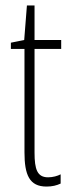

<svg xmlns="http://www.w3.org/2000/svg" viewBox="-20 -676 259 706"><path d="M157 -24C117 -24 107 -53 107 -115V-496H205V-529H107V-656H79L69 -529L20 -519V-496H70V-116C70 -33 88 10 151 10C172 10 188 6 203 -1V-35C192 -29 174 -24 157 -24Z"/></svg>

Font: Noto Sans Telugu ExtraCondensed ExtraLight
Style: Regular
Weight: 200
Width: 2
Designer: Jelle Bosma - Monotype Design Team
Foundry: Monotype Imaging Inc.
Version: Version 2.005